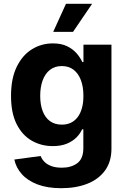

<svg xmlns="http://www.w3.org/2000/svg" viewBox="-20 -783 672 1019"><path d="M305.1 215.8Q231.6 215.8 179.2 195.8Q126.7 175.7 95.8 141.2Q64.9 106.6 56.1 63.7L195.7 44.9Q202 61.5 215.7 75.7Q229.5 89.8 252.4 98.4Q275.4 107 308.6 107Q357.8 107 390 83.2Q422.3 59.4 422.3 3.3V-96.5H415.6Q406 -74.2 385.9 -53.8Q365.8 -33.4 334.8 -20.5Q303.7 -7.6 260 -7.6Q198.7 -7.6 148.5 -36.4Q98.3 -65.1 68.4 -124.1Q38.5 -183.1 38.5 -273.6Q38.5 -366.7 68.9 -428.7Q99.3 -490.6 149.7 -521.7Q200.1 -552.7 260.2 -552.7Q305.8 -552.7 336.8 -537.4Q367.9 -522 387.4 -499Q406.8 -476.1 417 -453.7H422.9V-545.9H571.5V5.7Q571.5 75.1 537.4 121.9Q503.2 168.8 443.2 192.3Q383.1 215.8 305.1 215.8ZM308 -121.5Q362.6 -121.5 392.6 -162.1Q422.7 -202.6 422.7 -274.4Q422.7 -322.4 409.3 -357.8Q396 -393.2 370.5 -412.8Q344.9 -432.4 308 -432.4Q270.6 -432.4 245 -412.2Q219.4 -392 206.4 -356.4Q193.4 -320.8 193.4 -274.4Q193.4 -227.7 206.5 -193.3Q219.6 -158.8 245.3 -140.1Q271 -121.5 308 -121.5ZM262.3 -613.7 330.1 -762.7H468.8L367.4 -613.7Z"/></svg>

Font: Inter
Style: Regular
Weight: 400
Designer: Rasmus Andersson
Foundry: rsms
Version: Version 4.000;git-8c9346024